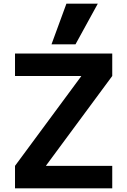

<svg xmlns="http://www.w3.org/2000/svg" viewBox="-20 -1020 689 1040"><path d="M61.3 0V-121.6L419.7 -606.7V-608.4H61.3V-730H588V-608.4L229.6 -123.3V-121.6H588V0ZM389 -780H259L339.7 -1000H509.7Z"/></svg>

Font: M PLUS 1 Thin
Style: Regular
Weight: 100
Designer: Coji Morishita
Foundry: UNDERFOREST DESIGN
Version: Version 1.001